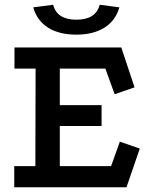

<svg xmlns="http://www.w3.org/2000/svg" viewBox="-20 -789 641 809"><path d="M41 -589H491L547 -421L463 -392L424 -500H232V-346H408V-258H232V-89H448L485 -192L569 -163L513 0H40V-89H129L130 -500H41ZM302 -643Q229 -643 182.5 -672.5Q136 -702 120 -758L204 -769Q220 -706 302 -706Q384 -706 400 -769L483 -758Q467 -702 420 -672.5Q373 -643 302 -643Z"/></svg>

Font: Podkova SemiBold
Style: Regular
Weight: 600
Designer: Ilya Yudin
Foundry: Cyreal (www.cyreal.org)
Version: Version 2.103